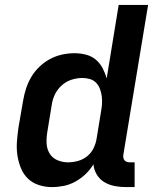

<svg xmlns="http://www.w3.org/2000/svg" viewBox="-20 -755 640 783"><path d="M192 8Q164 8 138 -0.5Q112 -9 93.5 -27Q75 -45 65 -70Q55 -95 51 -121.5Q47 -148 49 -176.5Q51 -205 55 -233L74 -343Q78 -368 86 -393Q94 -418 107.5 -441Q121 -464 141 -483Q161 -502 184.5 -514.5Q208 -527 233.5 -532.5Q259 -538 284 -538Q308 -538 331 -532Q354 -526 371 -511.5Q388 -497 398.5 -477Q409 -457 415 -435L464 -735H584L483 -124Q482 -118 483 -112Q484 -106 487.5 -101.5Q491 -97 497 -95Q503 -93 510 -93H529V8H493Q469 8 446.5 3.5Q424 -1 405 -12.5Q386 -24 374.5 -43.5Q363 -63 361 -85Q348 -63 329 -45Q310 -27 287.5 -14.5Q265 -2 240.5 3Q216 8 192 8ZM257 -93Q277 -93 297.5 -98.5Q318 -104 335 -117.5Q352 -131 361.5 -150.5Q371 -170 374 -190L392 -300Q395 -316 396 -332Q397 -348 395 -363Q393 -378 387.5 -392.5Q382 -407 372 -417.5Q362 -428 347 -432.5Q332 -437 316 -437Q294 -437 272 -430Q250 -423 232 -407Q214 -391 204 -370Q194 -349 191 -327L173 -217Q169 -194 170 -171Q171 -148 182 -129.5Q193 -111 213.5 -102Q234 -93 257 -93Z"/></svg>

Font: Iosevka Curly Extended
Style: Bold Italic
Weight: 700
Width: 7
Italic angle: -9°
Monospace: yes
Designer: Belleve Invis
Foundry: Belleve Invis
Version: Version 11.1.0; ttfautohint (v1.8.3)